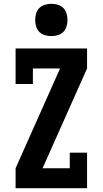

<svg xmlns="http://www.w3.org/2000/svg" viewBox="-20 -990 540 1010"><path d="M62 0V-105L296 -630H153V-548H62V-735H438V-630L204 -105H347V-187H438V0ZM250 -800Q233 -800 216 -805Q199 -810 187 -822Q175 -834 170 -851Q165 -868 165 -885Q165 -902 170 -919Q175 -936 187 -948Q199 -960 216 -965Q233 -970 250 -970Q267 -970 284 -965Q301 -960 313 -948Q325 -936 330 -919Q335 -902 335 -885Q335 -868 330 -851Q325 -834 313 -822Q301 -810 284 -805Q267 -800 250 -800Z"/></svg>

Font: Iosevka Slab Extrabold
Style: Regular
Weight: 800
Monospace: yes
Designer: Belleve Invis
Foundry: Belleve Invis
Version: Version 11.1.1; ttfautohint (v1.8.3)